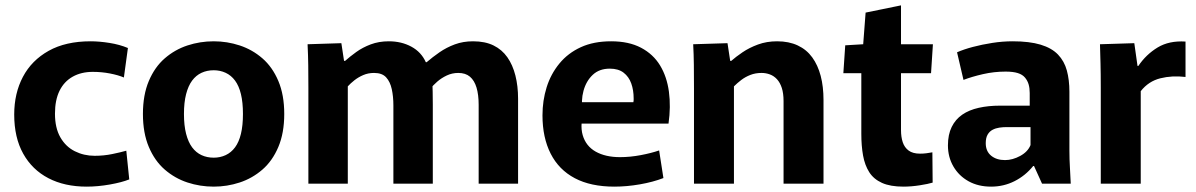

<svg xmlns="http://www.w3.org/2000/svg" viewBox="-20 -685 4460 716"><path d="M303 11Q221 11 160.5 -20.5Q100 -52 66.5 -112Q33 -172 33 -258Q33 -337 65.5 -398.5Q98 -460 161.5 -495.5Q225 -531 318 -531Q350 -531 388 -525Q426 -519 457 -506L442 -396Q421 -405 390 -411Q359 -417 326 -417Q283 -417 251 -399Q219 -381 202 -346.5Q185 -312 185 -261Q185 -208 205 -173Q225 -138 259 -121Q293 -104 333 -104Q367 -104 398.5 -110.5Q430 -117 451 -123L462 -16Q435 -5 390 3Q345 11 303 11Z M777 11Q726 11 679 -4.5Q632 -20 594.5 -52.5Q557 -85 535 -137Q513 -189 513 -260Q513 -331 535 -383Q557 -435 594.5 -467.5Q632 -500 679 -515.5Q726 -531 777 -531Q827 -531 874 -515.5Q921 -500 958.5 -467.5Q996 -435 1018 -383Q1040 -331 1040 -260Q1040 -189 1018 -137Q996 -85 958.5 -52.5Q921 -20 874 -4.5Q827 11 777 11ZM777 -97Q801 -97 821.5 -106.5Q842 -116 856.5 -135.5Q871 -155 878.5 -186Q886 -217 886 -260Q886 -303 878.5 -334Q871 -365 856.5 -384.5Q842 -404 821.5 -413.5Q801 -423 777 -423Q752 -423 731.5 -413.5Q711 -404 696.5 -384.5Q682 -365 674 -334Q666 -303 666 -260Q666 -217 674 -186Q682 -155 696.5 -135.5Q711 -116 731.5 -106.5Q752 -97 777 -97Z M1130 -358Q1130 -403 1129.5 -441Q1129 -479 1127 -520L1253 -524L1263 -458H1267Q1285 -474 1308.5 -491Q1332 -508 1362.5 -519.5Q1393 -531 1430 -531Q1477 -531 1514 -511Q1551 -491 1568 -453H1571Q1593 -472 1619 -490Q1645 -508 1676 -519.5Q1707 -531 1744 -531Q1789 -531 1820.5 -515.5Q1852 -500 1872 -471.5Q1892 -443 1902 -403.5Q1912 -364 1912 -317V0H1765V-294Q1765 -332 1757 -358.5Q1749 -385 1732.5 -399Q1716 -413 1689 -413Q1666 -413 1646 -403.5Q1626 -394 1610.5 -380.5Q1595 -367 1584 -353L1592 -391Q1593 -363 1593.5 -343Q1594 -323 1594 -295V0H1447V-292Q1447 -325 1441 -352.5Q1435 -380 1420 -396.5Q1405 -413 1375 -413Q1353 -413 1334.5 -405Q1316 -397 1301.5 -385.5Q1287 -374 1277 -363V0H1130Z M2271 11Q2183 11 2123.5 -20.5Q2064 -52 2033.5 -112Q2003 -172 2003 -255Q2003 -310 2018.5 -359.5Q2034 -409 2066 -448Q2098 -487 2146 -509Q2194 -531 2259 -531Q2325 -531 2370.5 -507Q2416 -483 2441.5 -441Q2467 -399 2474.5 -343Q2482 -287 2473 -224H2082L2161 -283Q2141 -222 2153 -181Q2165 -140 2201.5 -119.5Q2238 -99 2292 -99Q2330 -99 2369.5 -106.5Q2409 -114 2438 -124L2454 -21Q2415 -6 2366 2.5Q2317 11 2271 11ZM2083 -304H2342Q2343 -308 2343 -311.5Q2343 -315 2343 -318Q2343 -349 2334 -374Q2325 -399 2305.5 -414Q2286 -429 2254 -429Q2215 -429 2190.5 -406Q2166 -383 2156 -346.5Q2146 -310 2153 -269Z M2568 -354Q2568 -402 2567.5 -443Q2567 -484 2565 -520L2693 -524L2703 -458H2707Q2724 -473 2749 -490Q2774 -507 2806.5 -519Q2839 -531 2878 -531Q2922 -531 2955 -515.5Q2988 -500 3009 -471Q3030 -442 3040.5 -402Q3051 -362 3051 -312V0H2902V-308Q2902 -337 2895.5 -357Q2889 -377 2877.5 -389.5Q2866 -402 2851 -407.5Q2836 -413 2820 -413Q2797 -413 2778 -405.5Q2759 -398 2744 -386.5Q2729 -375 2717 -363V0H2568Z M3349 11Q3300 11 3269 -3Q3238 -17 3221.5 -43Q3205 -69 3198.5 -105Q3192 -141 3192 -186V-412H3125L3132 -516L3199 -520L3208 -638L3340 -665V-520H3459L3452 -412H3340V-200Q3340 -174 3346.5 -154.5Q3353 -135 3368.5 -123.5Q3384 -112 3411 -112Q3424 -112 3435 -113.5Q3446 -115 3457 -117L3458 -4Q3442 1 3410 6Q3378 11 3349 11Z M3676 11Q3628 11 3592 -9Q3556 -29 3535.5 -64Q3515 -99 3515 -143Q3515 -183 3529 -211.5Q3543 -240 3568.5 -257.5Q3594 -275 3630 -283Q3666 -291 3709 -291H3820V-338Q3820 -356 3816 -370Q3812 -384 3802.5 -395.5Q3793 -407 3775.5 -412.5Q3758 -418 3730 -418Q3687 -418 3645.5 -408.5Q3604 -399 3573 -387L3549 -490Q3574 -501 3608 -510Q3642 -519 3680.5 -525Q3719 -531 3756 -531Q3819 -531 3860.5 -518.5Q3902 -506 3925.5 -481.5Q3949 -457 3958.5 -422Q3968 -387 3968 -343V-123Q3968 -92 3970 -58.5Q3972 -25 3973 0H3866L3836 -66H3833Q3804 -30 3763.5 -9.5Q3723 11 3676 11ZM3728 -88Q3756 -88 3784.5 -103.5Q3813 -119 3823 -144V-211H3733Q3720 -211 3706.5 -209Q3693 -207 3681.5 -201Q3670 -195 3663 -183Q3656 -171 3656 -151Q3656 -121 3676 -104.5Q3696 -88 3728 -88Z M4085 0V-357Q4085 -410 4084 -448Q4083 -486 4082 -520L4210 -524L4222 -439H4225Q4254 -482 4297 -508Q4340 -534 4401 -530V-398Q4351 -404 4307 -393Q4263 -382 4234 -345V0Z"/></svg>

Font: Murecho Thin SemiBold
Style: Regular
Weight: 600
Version: Version 1.010